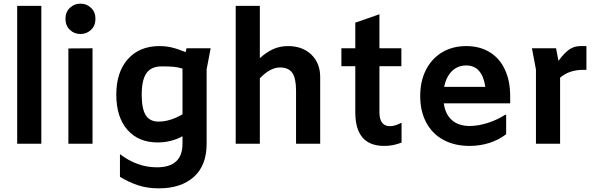

<svg xmlns="http://www.w3.org/2000/svg" viewBox="-20 -786 3280 1050"><path d="M74 -754H206V0H74Z M338 -683Q338 -720 362 -743Q386 -766 420 -766Q454 -766 478 -743Q502 -720 502 -683Q502 -646 478 -623Q454 -600 420 -600Q386 -600 362 -623Q338 -646 338 -683ZM486 -522V0H354V-521Z M1132 -522 1110 -407V0Q1110 119 1040 181.5Q970 244 849 244Q785 244 734 227Q683 210 636 181V57Q730 129 838 129Q978 129 978 0V-41Q916 -7 842 -7Q737 -7 676.5 -76.5Q616 -146 616 -268Q616 -392 679.5 -463Q743 -534 852 -534Q887 -534 919 -526.5Q951 -519 995 -501L1000 -522ZM978 -161V-411Q952 -419 926.5 -421Q901 -423 865 -423Q807 -423 781 -386Q755 -349 755 -268Q755 -191 777 -156Q799 -121 847 -121Q910 -121 978 -161Z M1731 -365V0H1599V-290Q1599 -358 1578.5 -387.5Q1558 -417 1511 -417Q1458 -417 1401 -358V0H1269V-754H1401V-468Q1440 -503 1476.5 -518.5Q1513 -534 1555 -534Q1634 -534 1682.5 -487.5Q1731 -441 1731 -365Z M2055 -522H2175V-424H2055V-172Q2055 -96 2113 -96Q2140 -96 2176 -115V-6Q2151 3 2129.5 7.5Q2108 12 2081 12Q1923 12 1923 -172V-424H1847V-522H1923V-662L2055 -708Z M2770 -221H2407Q2415 -161 2451.5 -129Q2488 -97 2549 -97Q2594 -97 2646.5 -113.5Q2699 -130 2744 -159H2748V-52Q2708 -21 2656.5 -4.5Q2605 12 2548 12Q2466 12 2405 -21Q2344 -54 2311 -116Q2278 -178 2278 -261Q2278 -342 2309.5 -404Q2341 -466 2398 -500Q2455 -534 2530 -534Q2603 -534 2657.5 -501Q2712 -468 2741 -406Q2770 -344 2770 -261ZM2409 -311H2634Q2626 -368 2600 -398Q2574 -428 2530 -428Q2483 -428 2451.5 -397Q2420 -366 2409 -311Z M3187 -534V-404H3170Q3092 -404 3043 -361V0H2911V-406L2889 -522H3021L3034 -453Q3067 -498 3094 -516Q3121 -534 3154 -534Z"/></svg>

Font: AmikoBold
Style: Bold
Weight: 700
Designer: Pablo Impallari, Rodrigo Fuenzalida, Andres Torresi
Foundry: Impallari Type
Version: Version 1.000; ttfautohint (v1.3)